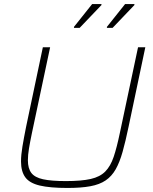

<svg xmlns="http://www.w3.org/2000/svg" viewBox="-20 -922 757 950"><path d="M314 8Q227 8 176.5 -4Q126 -16 105 -45Q84 -74 84 -123Q84 -155 91 -197Q98 -239 109 -294L192 -688H228L138 -264Q129 -221 123.5 -188Q118 -155 118 -129Q118 -89 135 -66.5Q152 -44 193 -35Q234 -26 306 -26Q383 -26 429 -36.5Q475 -47 501 -73.5Q527 -100 542.5 -146Q558 -192 573 -264L663 -688H699L616 -294Q601 -222 586.5 -170.5Q572 -119 552.5 -84.5Q533 -50 503 -29.5Q473 -9 427 -0.5Q381 8 314 8ZM509 -784V-789L599 -902H645V-897L537 -784ZM346 -784V-789L436 -902H482V-897L374 -784Z"/></svg>

Font: Saira Thin
Style: Italic
Weight: 100
Italic angle: -12°
Designer: Hector Gatti with collaboration of the Omnibus-Type team
Foundry: Omnibus-Type
Version: Version 1.101